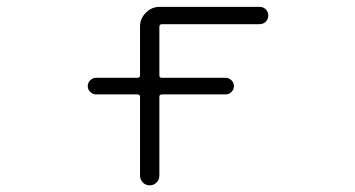

<svg xmlns="http://www.w3.org/2000/svg" viewBox="-20 -565 1040 563"><path d="M261.7 -288.1Q252 -288.1 244.6 -295.4Q237.3 -302.7 237.3 -312.5Q237.3 -322.3 244.6 -329.6Q252 -336.9 261.7 -336.9H382.8Q390.6 -336.9 390.6 -343.8V-487.3Q390.6 -510.7 407.7 -527.8Q424.8 -544.9 448.2 -544.9H741.2Q752 -544.9 759.3 -537.6Q766.6 -530.3 766.6 -519.5Q766.6 -508.8 759.3 -501.5Q752 -494.1 741.2 -494.1H455.1Q447.3 -494.1 447.3 -486.3V-343.8Q447.3 -336.9 455.1 -336.9H641.6Q651.4 -336.9 658.7 -329.6Q666 -322.3 666 -312.5Q666 -302.7 658.7 -295.4Q651.4 -288.1 641.6 -288.1H455.1Q447.3 -288.1 447.3 -281.2V-49.8Q447.3 -38.1 439 -29.8Q430.7 -21.5 418.9 -21.5Q407.2 -21.5 398.9 -29.8Q390.6 -38.1 390.6 -49.8V-281.2Q390.6 -288.1 382.8 -288.1Z"/></svg>

Font: Rounded-X Mgen+ 2m light
Style: Regular
Weight: 200
Designer: [Source Han Sans]
Ryoko NISHIZUKA  (kana & ideographs); Paul D. Hunt (Latin, Greek & Cyrillic); Wenlong ZHANG  (bopomofo
Version: Version 1.059.20150602